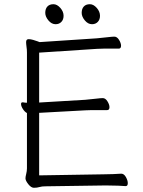

<svg xmlns="http://www.w3.org/2000/svg" viewBox="-20 -884 678 912"><path d="M417 -769Q398 -769 383 -787Q368 -805 368 -823Q368 -842 378 -853Q388 -864 407 -864Q424 -864 439.5 -846.5Q455 -829 455 -809Q455 -791 444.5 -780Q434 -769 417 -769ZM244 -769Q225 -769 210 -787Q195 -805 195 -823Q195 -842 205 -853Q215 -864 234 -864Q251 -864 266.5 -846.5Q282 -829 282 -809Q282 -791 271.5 -780Q261 -769 244 -769ZM576 0Q568 -1 541.5 -2Q515 -3 489 -3H473L195 1Q179 1 167.5 4.5Q156 8 141 8Q128 8 114.5 -9Q101 -26 101 -37Q101 -44 104.5 -58Q108 -72 108 -84V-347Q97 -353 88.5 -366.5Q80 -380 80 -390Q80 -398 87 -398H89Q94 -397 98.5 -396.5Q103 -396 108 -396V-604Q108 -620 108 -634.5Q108 -649 106 -661Q105 -669 104.5 -674.5Q104 -680 104 -684Q104 -698 116 -698Q125 -698 137.5 -694.5Q150 -691 159 -687.5Q168 -684 168 -684L440 -702Q463 -704 488.5 -707Q514 -710 523 -710Q536 -710 545.5 -694.5Q555 -679 555 -667Q555 -653 544 -653H502Q487 -653 471 -653Q455 -653 441 -652L166 -634V-397L385 -410Q408 -412 433.5 -415Q459 -418 468 -418Q481 -418 490.5 -402.5Q500 -387 500 -375Q500 -361 489 -361H447Q432 -361 416 -361Q400 -361 386 -360L166 -348V-51L472 -56Q494 -56 517 -57Q540 -58 555 -59H556Q569 -59 578 -43Q587 -27 587 -14Q587 0 577 0Z"/></svg>

Font: Moon Stars Kai HW Light
Style: Regular
Weight: 300
Designer: GuiWonder
Version: Version 1.101